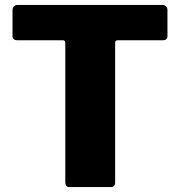

<svg xmlns="http://www.w3.org/2000/svg" viewBox="-20 -762 733 782"><path d="M31 -721Q31 -730 36.5 -736Q42 -742 53 -742H640Q651 -742 656.5 -736Q662 -730 662 -721V-615Q662 -598 642 -598H460Q449 -598 449 -588V-20Q449 0 431 0H263Q246 0 246 -19V-584Q246 -592 244 -595Q242 -598 236 -598H52Q31 -598 31 -615Z"/></svg>

Font: Libre Franklin ExtraBold
Style: Regular
Weight: 800
Designer: Pablo Impallari, Rodrigo Fuenzalida
Foundry: Impallari Type
Version: Version 1.002; ttfautohint (v1.5)